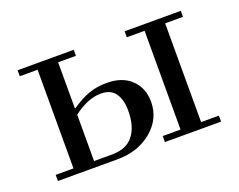

<svg xmlns="http://www.w3.org/2000/svg" viewBox="-78 -567 874 703"><g transform="rotate(-20 359.0 -216.0)"><path d="M41 0V-23.9H110.4V-408.2H41V-431.6H259.8V-408.2H190.4V-230L192.4 -228.5Q231 -254.9 262.2 -265.6Q293.5 -276.4 331.1 -276.4Q392.1 -276.4 426.5 -242.9Q460.9 -209.5 460.9 -156.2Q460.9 -89.8 407.2 -44.9Q353.5 0 272.9 0ZM190.4 -23.4H261.2Q316.4 -23.4 343.8 -57.9Q371.1 -92.3 371.1 -154.8Q371.1 -196.3 353.8 -221.7Q336.4 -247.1 297.4 -247.1Q247.1 -247.1 190.4 -204.1ZM458 0V-23.4H527.3V-408.2H458V-431.6H676.8V-408.2H607.4V-23.4H676.8V0Z"/></g></svg>

Font: Theano Didot
Style: Regular
Weight: 400
Designer: Alexey Kryukov
Version: Version 2.0